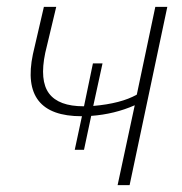

<svg xmlns="http://www.w3.org/2000/svg" viewBox="-20 -540 531 560"><path d="M433 -520H468L358 0H323L373 -233Q314 -207 246 -202L225 -103H198L219 -201H218Q38 -201 76 -382L108 -520H144L112 -386Q95 -305 123 -267.5Q151 -230 224 -230H225L251 -355H279L252 -231Q333 -238 379 -264Z"/></svg>

Font: Raleway-v4020 ExtraLight
Style: Italic
Weight: 275
Italic angle: -12°
Designer: Matt McInerney, Pablo Impallari, Rodrigo Fuenzalida
Foundry: Matt McInerney, Pablo Impallari, Rodrigo Fuenzalida
Version: Version 4.020;PS 004.020;hotconv 1.0.88;makeotf.lib2.5.64775